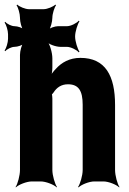

<svg xmlns="http://www.w3.org/2000/svg" viewBox="-49 -790 562 836"><path d="M247 -423C293 -423 311 -395 311 -334V-50C311 -26 300 11 291 24L293 26C305 14 339 0 362 0H401C424 0 458 14 470 26L471 24C462 11 452 -26 452 -50V-333C452 -460 410 -538 301 -538C254 -538 219 -518 194 -490C184 -480 172 -464 168 -455L172 -453C176 -463 179 -481 179 -496V-536C179 -560 168 -600 155 -612L153 -610C162 -597 195 -586 214 -586H242C259 -586 285 -573 294 -562L297 -565C289 -576 278 -610 278 -631C278 -652 289 -686 297 -697L294 -700C285 -689 259 -676 243 -676H204C191 -676 166 -668 159 -659L162 -656C171 -665 179 -696 179 -713C179 -730 188 -758 195 -767L192 -770C183 -761 157 -750 141 -750H77C61 -750 35 -761 26 -770L23 -767C30 -758 38 -730 38 -713V-711C38 -695 45 -666 54 -657L57 -660C50 -669 27 -676 14 -676C1 -676 -19 -686 -26 -695L-29 -692C-22 -683 -14 -657 -14 -641V-621C-14 -605 -22 -579 -29 -570L-26 -567C-19 -576 1 -586 14 -586C27 -586 50 -593 57 -602L54 -605C45 -596 38 -567 38 -551V-50C38 -26 28 11 19 24L20 26C32 14 67 0 90 0H128C151 0 186 14 198 26L199 24C190 11 179 -26 179 -50V-361C179 -365 178 -380 176 -381L174 -377C176 -376 182 -385 184 -387C198 -409 218 -423 247 -423Z"/></svg>

Font: Asimov
Style: EdgeExtreme
Weight: 500
Designer: Google
Version: Version 2.000980: 2014